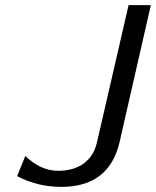

<svg xmlns="http://www.w3.org/2000/svg" viewBox="-20 -713 610 751"><path d="M47 -24 79 -103Q139 -45 207 -45Q269 -45 308 -74Q347 -103 359 -155L483 -693H570L447 -154Q405 18 220 18Q127 18 47 -24Z"/></svg>

Font: Coval
Style: Light Italic
Weight: 300
Foundry: Context Ltd
Version: Version 001.000